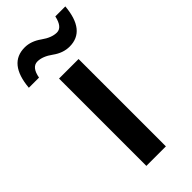

<svg xmlns="http://www.w3.org/2000/svg" viewBox="-286 -793 841 841"><g transform="rotate(-45 134.5 -372.5)"><path d="M195 0H74V-541H195ZM317 -745H255Q243 -690 210 -690Q178 -690 140.5 -717Q103 -744 64 -744Q-36 -744 -48 -606H15Q25 -661 60 -661Q92 -661 129 -634Q166 -607 206 -607Q305 -607 317 -745Z"/></g></svg>

Font: Noto Sans Display Medium
Style: Regular
Weight: 500
Designer: Monotype Design Team
Foundry: Monotype Imaging Inc.
Version: Version 1.900